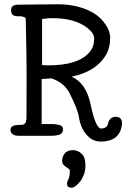

<svg xmlns="http://www.w3.org/2000/svg" viewBox="-20 -636 591 899"><path d="M271 116Q271 98 283 82.5Q295 67 323 67Q343 67 361.5 83Q380 99 380 139Q380 162 373 181Q366 200 355.5 213.5Q345 227 334 235Q323 243 315 243Q310 243 302 240Q294 237 294 224Q294 215 300.5 202.5Q307 190 307 164Q307 158 301.5 154Q296 150 289 145.5Q282 141 276.5 134.5Q271 128 271 116ZM177 -331Q180 -331 184 -331L201 -330Q348 -329 400 -393Q421 -417 421 -456Q421 -480 388 -506Q330 -551 225 -551Q203 -551 192.5 -549Q182 -547 177 -547Q177 -436 177 -331ZM29 -28Q29 -53 77 -51Q89 -51 94.5 -56Q100 -61 101 -64Q103 -78 104 -79Q104 -196 104.5 -253Q105 -310 103 -425.5Q101 -541 100.5 -547.5Q100 -554 89 -557.5Q78 -561 64 -560Q31 -559 32 -589Q32 -613 62 -614Q203 -616 247 -616Q341 -617 413 -578Q451 -556 473.5 -522.5Q496 -489 496 -461Q496 -412 475 -377Q430 -301 315 -277Q383 -248 404 -148Q428 -32 455 -34Q481 -36 485 -55Q493 -91 525 -89Q562 -86 547 -33Q532 20 468 26Q427 31 400 9Q359 -24 349 -90Q344 -124 306 -199Q281 -249 221 -269Q221 -269 175 -266Q175 -163 175 -55H228Q243 -55 260 -50Q275 -46 275 -30Q275 -14 261.5 -7Q248 0 210 0H70Q30 0 29 -28Z"/></svg>

Font: Scratch Savers
Style: Book
Weight: 400
Designer: Pablo Impallari, Rodrigo Fuenzalida, Brenda Gallo
Foundry: Pablo Impallari, Rodrigo Fuenzalida, Brenda Gallo
Version: Version 4.0b1